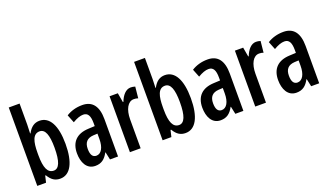

<svg xmlns="http://www.w3.org/2000/svg" viewBox="-71 -1249 2990 1749"><g transform="rotate(-20 1423.5 -375.0)"><path d="M163 -760H58V0H143L158 -64H164C196 -11 230 10 279 10C377 10 431 -93 431 -272C431 -451 376 -551 278 -551C230 -551 193 -526 164 -471H160C162 -506 163 -535 163 -556ZM247 -460C301 -460 325 -397 325 -273C325 -140 299 -79 248 -79C190 -79 163 -136 163 -259V-282C163 -389 181 -460 247 -460Z M693 -552C635 -552 582 -537 538 -509L569 -431C609 -455 643 -467 672 -467C717 -467 736 -433 736 -361V-333L673 -330C561 -325 499 -265 499 -155C499 -69 534 10 619 10C678 10 714 -18 744 -74H747L763 0H841V-362C841 -485 793 -552 693 -552ZM736 -260V-208C736 -125 706 -74 659 -74C624 -74 605 -101 605 -159C605 -222 635 -254 695 -258Z M1163 -552C1115 -552 1079 -508 1057 -451H1052L1036 -542H956V0H1060V-280C1060 -375 1096 -442 1153 -442C1169 -442 1183 -440 1195 -435L1206 -545C1190 -550 1176 -552 1163 -552Z M1378 -760H1273V0H1358L1373 -64H1379C1411 -11 1445 10 1494 10C1592 10 1646 -93 1646 -272C1646 -451 1591 -551 1493 -551C1445 -551 1408 -526 1379 -471H1375C1377 -506 1378 -535 1378 -556ZM1462 -460C1516 -460 1540 -397 1540 -273C1540 -140 1514 -79 1463 -79C1405 -79 1378 -136 1378 -259V-282C1378 -389 1396 -460 1462 -460Z M1908 -552C1850 -552 1797 -537 1753 -509L1784 -431C1824 -455 1858 -467 1887 -467C1932 -467 1951 -433 1951 -361V-333L1888 -330C1776 -325 1714 -265 1714 -155C1714 -69 1749 10 1834 10C1893 10 1929 -18 1959 -74H1962L1978 0H2056V-362C2056 -485 2008 -552 1908 -552ZM1951 -260V-208C1951 -125 1921 -74 1874 -74C1839 -74 1820 -101 1820 -159C1820 -222 1850 -254 1910 -258Z M2378 -552C2330 -552 2294 -508 2272 -451H2267L2251 -542H2171V0H2275V-280C2275 -375 2311 -442 2368 -442C2384 -442 2398 -440 2410 -435L2421 -545C2405 -550 2391 -552 2378 -552Z M2643 -552C2585 -552 2532 -537 2488 -509L2519 -431C2559 -455 2593 -467 2622 -467C2667 -467 2686 -433 2686 -361V-333L2623 -330C2511 -325 2449 -265 2449 -155C2449 -69 2484 10 2569 10C2628 10 2664 -18 2694 -74H2697L2713 0H2791V-362C2791 -485 2743 -552 2643 -552ZM2686 -260V-208C2686 -125 2656 -74 2609 -74C2574 -74 2555 -101 2555 -159C2555 -222 2585 -254 2645 -258Z"/></g></svg>

Font: Noto Sans Display Condensed Medium
Style: Regular
Weight: 500
Width: 3
Designer: Monotype Design Team
Foundry: Monotype Imaging Inc.
Version: Version 1.900